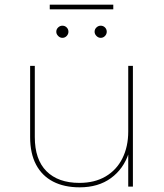

<svg xmlns="http://www.w3.org/2000/svg" viewBox="-20 -799 704 822"><path d="M321 3Q255 3 207.5 -21.5Q160 -46 134.5 -94Q109 -142 109 -212V-517H129V-212Q129 -116 179 -66Q229 -16 320 -16Q385 -16 432 -43.5Q479 -71 504 -121Q529 -171 529 -236V-517H549V0H529V-146L531 -143Q509 -76 455 -36.5Q401 3 321 3ZM411 -637Q401 -637 393 -645Q385 -653 385 -663Q385 -674 393 -681.5Q401 -689 411 -689Q422 -689 429.5 -681.5Q437 -674 437 -663Q437 -653 429.5 -645Q422 -637 411 -637ZM247 -637Q237 -637 229 -645Q221 -653 221 -663Q221 -674 229 -681.5Q237 -689 247 -689Q258 -689 265.5 -681.5Q273 -674 273 -663Q273 -653 265.5 -645Q258 -637 247 -637ZM193 -759V-779H465V-759Z"/></svg>

Font: Montserrat Thin
Style: Regular
Weight: 100
Designer: Julieta Ulanovsky
Foundry: Julieta Ulanovsky
Version: Version 9.000